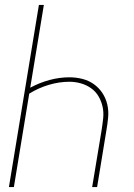

<svg xmlns="http://www.w3.org/2000/svg" viewBox="-20 -755 540 775"><path d="M16 0 137 -735H157L102 -401Q139 -421 179.5 -432Q220 -443 260 -443Q287 -443 312.5 -436.5Q338 -430 358.5 -415.5Q379 -401 393 -380Q407 -359 413 -333.5Q419 -308 416.5 -281Q414 -254 409 -226L372 0H352L390 -229Q394 -254 396.5 -278Q399 -302 394 -324.5Q389 -347 377.5 -366.5Q366 -386 347.5 -399Q329 -412 306.5 -418.5Q284 -425 260 -425Q219 -425 177 -412.5Q135 -400 98 -377L36 0Z"/></svg>

Font: Iosevka Term Curly Thin
Style: Italic
Weight: 100
Italic angle: -9°
Designer: Belleve Invis
Foundry: Belleve Invis
Version: Version 32.3.0